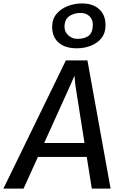

<svg xmlns="http://www.w3.org/2000/svg" viewBox="-61 -1099 705 1119"><path d="M-41 0 323 -747H448.5L583.5 0H474L444.5 -184.5H160L76.5 0ZM196.5 -265.5H431.5L378.5 -601L373 -657.5L348.5 -601.5ZM386.5 -817.5Q318.5 -817.5 280.8 -850.5Q243 -883.5 243 -942.5Q243 -988 268.5 -1018Q294.5 -1049 334.8 -1064Q375 -1079 417 -1079Q480 -1079 517 -1045.5Q554 -1012 554 -952.5Q554 -907 531.5 -878.5Q508 -848 469.5 -832.8Q431 -817.5 386.5 -817.5ZM390 -872.5Q433 -872.5 456.5 -891.2Q480 -910 480 -956.5Q480 -986 460.2 -1004.8Q440.5 -1023.5 408.5 -1023.5Q370.5 -1023.5 342.8 -1004.8Q315 -986 315 -942Q315 -913 337.5 -892.8Q360 -872.5 390 -872.5Z"/></svg>

Font: Merriweather Sans Italic
Style: Regular
Weight: 400
Italic angle: -7.5°
Designer: Eben Sorkin
Foundry: Eben Sorkin
Version: Version 1.008; ttfautohint (v1.7.19-72a1) -l 8 -r 50 -G 200 